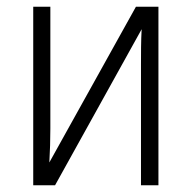

<svg xmlns="http://www.w3.org/2000/svg" viewBox="-20 -552 570 572"><path d="M79 0H144L402 -465C400 -429 400 -394 400 -359V0H452V-532H385L127 -68C129 -104 130 -135 130 -169V-532H79Z"/></svg>

Font: Noto Sans Mono Condensed Light
Style: Regular
Weight: 300
Width: 3
Designer: Monotype Design Team
Foundry: Monotype Imaging Inc.
Version: Version 2.014